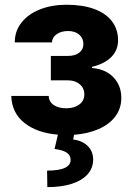

<svg xmlns="http://www.w3.org/2000/svg" viewBox="-20 -557 557 806"><path d="M257.8 -102.5Q291.5 -102.5 312.7 -118.2Q334 -133.8 334 -161.1Q334 -187 314.7 -203.4Q295.4 -219.7 265.6 -219.7H193.4V-322.3H265.6Q295.4 -322.3 312.7 -335.9Q330.1 -349.6 330.1 -372.1Q330.1 -396.5 312.5 -411.6Q294.9 -426.8 265.6 -426.8Q236.8 -426.8 217.8 -413.3Q198.7 -399.9 198.2 -378.9H42Q42 -426.8 70.6 -462.6Q99.1 -498.5 148.4 -517.8Q197.8 -537.1 258.8 -537.1Q326.2 -537.1 374.8 -519.5Q423.3 -502 449.5 -468.3Q475.6 -434.6 475.6 -387.7Q475.6 -346.2 447.3 -317.6Q418.9 -289.1 366.2 -276.4V-271.5Q399.9 -269.5 428 -254.2Q456.1 -238.8 472.7 -210.9Q489.3 -183.1 489.3 -146.5Q489.3 -102.1 464.4 -68.6Q439.5 -35.2 394.5 -15.4Q349.6 4.4 291 8.8L287.1 28.3Q325.7 33.7 348.1 55.7Q370.6 77.6 371.1 112.3Q371.1 147.9 348.1 174.1Q325.2 200.2 282 214.4Q238.8 228.5 178.7 228.5L177.7 159.2Q276.4 159.2 276.4 114.3Q276.4 94.7 260 83.7Q243.7 72.8 209 68.4L223.1 8.3Q135.7 1 82.8 -40.8Q29.8 -82.5 27.3 -154.3H184.6Q185.1 -130.4 205.1 -116.5Q225.1 -102.5 257.8 -102.5Z"/></svg>

Font: Pretendard ExtraBold
Style: Regular
Weight: 800
Designer: Base glyphs from Inter by Rasmus Andersson; Hangeul glyphs from Noto Sans CJK(Source Han Sans) by Jang Soo-young and Kan
Foundry: Kil Hyung-jin
Version: Version 1.309